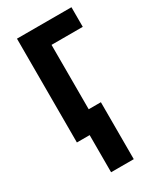

<svg xmlns="http://www.w3.org/2000/svg" viewBox="-189 -611 732 873"><g transform="rotate(-30 177.5 -175.0)"><path d="M57 -545V0H124V195H243V-104H179V-442H343V-545Z"/></g></svg>

Font: Noto Sans UI Condensed
Style: Bold
Weight: 700
Width: 3
Designer: Monotype Design Team
Foundry: Monotype Imaging Inc.
Version: 1.001